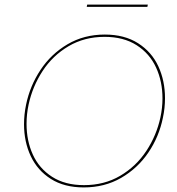

<svg xmlns="http://www.w3.org/2000/svg" viewBox="-20 -814 772 839"><path d="M85 -271Q85 -314 94 -357Q111 -439 157 -508.5Q203 -578 275 -620.5Q347 -663 438 -663Q524 -663 583.5 -625Q643 -587 672 -524Q701 -461 701 -385Q701 -342 692 -300Q675 -216 628 -147Q581 -78 509 -36.5Q437 5 346 5Q261 5 202.5 -32Q144 -69 114.5 -131.5Q85 -194 85 -271ZM681 -301Q690 -343 690 -384Q690 -458 662 -519Q634 -580 577 -616.5Q520 -653 437 -653Q349 -653 279.5 -612Q210 -571 166 -503.5Q122 -436 105 -357Q96 -315 96 -273Q96 -199 123.5 -138.5Q151 -78 207.5 -41.5Q264 -5 347 -5Q436 -5 505.5 -46Q575 -87 619.5 -154.5Q664 -222 681 -301ZM361 -794H626L624 -784H359Z"/></svg>

Font: Ysabeau Hairline
Style: Italic
Weight: 100
Italic angle: -12°
Designer: Christian Thalmann (Catharsis Fonts)
Version: Version 0.003